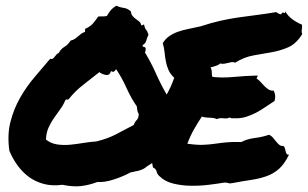

<svg xmlns="http://www.w3.org/2000/svg" viewBox="-20 -637 1076 671"><path d="M764.6 1Q741.2 4.9 710 8.8Q678.7 12.7 646.5 12.2Q614.3 11.7 585 4.4Q555.7 -2.9 537.1 -21.5Q529.3 -28.3 527.3 -37.6Q525.4 -46.9 514.6 -51.8Q513.7 -55.7 513.2 -59.1Q512.7 -62.5 511.7 -67.4Q504.9 -62.5 498.5 -58.6Q492.2 -54.7 486.3 -49.8Q475.6 -43 462.4 -40Q449.2 -37.1 435.5 -34.2Q413.1 -21.5 379.4 -10.3Q345.7 1 320.3 -1Q292 9.8 263.7 13.2Q235.4 16.6 198.2 8.8Q163.1 13.7 133.3 5.9Q103.5 -2 80.6 -19Q57.6 -36.1 40.5 -60.1Q23.4 -84 12.7 -110.4Q4.9 -166 16.6 -211.4Q28.3 -256.8 50.3 -295.4Q72.3 -334 100.6 -367.2Q128.9 -400.4 155.3 -431.6Q161.1 -429.7 164.6 -432.1Q168 -434.6 170.9 -438.5Q173.8 -442.4 177.2 -446.3Q180.7 -450.2 185.5 -452.1Q192.4 -465.8 205.6 -473.6Q218.8 -481.4 226.6 -495.1Q235.4 -497.1 241.2 -501Q247.1 -504.9 252.4 -509.8Q257.8 -514.6 263.7 -519Q269.5 -523.4 277.3 -525.4V-536.1Q294.9 -543.9 303.7 -553.7Q312.5 -563.5 323.2 -579.1Q332 -580.1 337.4 -579.6Q342.8 -579.1 353.5 -581.1Q361.3 -594.7 367.7 -602.1Q374 -609.4 386.7 -617.2Q398.4 -611.3 412.6 -609.4Q426.8 -607.4 437.5 -596.7Q438.5 -586.9 443.4 -581.1Q448.2 -575.2 454.6 -570.8Q460.9 -566.4 466.3 -562Q471.7 -557.6 473.6 -548.8Q477.5 -547.9 479 -549.8Q480.5 -551.8 483.4 -550.8Q486.3 -537.1 490.7 -532.7Q495.1 -528.3 499 -515.6Q494.1 -505.9 491.2 -495.1Q488.3 -484.4 478.5 -479.5Q477.5 -473.6 482.9 -473.1Q488.3 -472.7 489.3 -466.8Q489.3 -458 486.3 -454.1Q507.8 -418.9 524.9 -380.4Q542 -341.8 562.5 -306.6Q570.3 -320.3 576.7 -334.5Q583 -348.6 588.9 -365.2Q575.2 -377.9 568.8 -392.6Q562.5 -407.2 559.6 -422.9Q556.6 -438.5 555.2 -454.1Q553.7 -469.7 548.8 -486.3Q558.6 -502 572.3 -511.2Q585.9 -520.5 603 -526.4Q620.1 -532.2 639.6 -536.1Q659.2 -540 680.7 -544.9Q719.7 -557.6 750.5 -564.5Q781.2 -571.3 811 -575.7Q840.8 -580.1 872.6 -584Q904.3 -587.9 945.3 -594.7Q956.1 -586.9 962.9 -586.9Q965.8 -595.7 971.7 -592.3Q977.5 -588.9 976.6 -597.7Q986.3 -581.1 1001.5 -569.8Q1016.6 -558.6 1035.2 -550.8Q1036.1 -543.9 1035.6 -540.5Q1035.2 -537.1 1034.7 -534.2Q1034.2 -531.2 1034.2 -527.8Q1034.2 -524.4 1036.1 -517.6Q1015.6 -484.4 988.3 -472.2Q960.9 -460 930.2 -454.6Q899.4 -449.2 866.2 -443.4Q833 -437.5 801.8 -418Q794.9 -420.9 789.6 -419.9Q784.2 -418.9 778.3 -417.5Q772.5 -416 765.6 -414.6Q758.8 -413.1 749 -415Q743.2 -409.2 733.9 -406.7Q724.6 -404.3 715.8 -401.4Q720.7 -391.6 720.2 -382.8Q719.7 -374 722.7 -368.2Q756.8 -364.3 797.9 -368.2Q838.9 -372.1 879.9 -373Q880.9 -369.1 878.9 -367.7Q877 -366.2 877 -362.3Q884.8 -357.4 891.1 -350.1Q897.5 -342.8 904.3 -335.9Q911.1 -329.1 918.9 -324.2Q926.8 -319.3 936.5 -320.3Q945.3 -303.7 939.5 -284.2Q922.9 -273.4 907.2 -262.7Q891.6 -252 875 -243.2Q858.4 -234.4 839.4 -228.5Q820.3 -222.7 796.9 -223.6Q792 -223.6 789.6 -223.6Q787.1 -223.6 783.2 -226.6Q774.4 -221.7 760.7 -223.6Q747.1 -225.6 738.3 -220.7Q727.5 -225.6 712.4 -225.6Q697.3 -225.6 685.5 -229.5Q670.9 -208 657.7 -184.6Q644.5 -161.1 634.8 -134.8Q668 -129.9 690.4 -130.9Q712.9 -131.8 732.4 -134.8Q752 -137.7 772.5 -139.6Q793 -141.6 823.2 -140.6Q843.8 -151.4 870.6 -154.8Q897.5 -158.2 919.9 -166Q927.7 -163.1 933.6 -156.2Q939.5 -149.4 944.8 -142.6Q950.2 -135.7 956.1 -130.9Q961.9 -126 970.7 -127Q974.6 -123 976.1 -117.7Q977.5 -112.3 978.5 -107.4Q979.5 -102.5 981.9 -99.1Q984.4 -95.7 990.2 -96.7Q974.6 -64.5 955.6 -47.4Q936.5 -30.3 912.1 -21.5Q887.7 -12.7 857.9 -8.3Q828.1 -3.9 792 2.9Q783.2 4.9 777.8 2.9Q772.5 1 764.6 1ZM447.3 -200.2Q451.2 -210.9 458 -217.8Q464.8 -224.6 464.8 -238.3Q460.9 -246.1 460 -251Q459 -255.9 458 -265.6Q437.5 -294.9 421.9 -330.1Q406.2 -365.2 385.7 -395.5Q383.8 -391.6 379.4 -387.7Q375 -383.8 368.2 -388.7Q363.3 -373 350.6 -375Q337.9 -377 327.1 -384.8Q298.8 -362.3 270.5 -340.3Q242.2 -318.4 219.7 -290Q215.8 -288.1 214.8 -289.1Q213.9 -290 209 -288.1Q201.2 -269.5 189.9 -254.4Q178.7 -239.3 168 -223.6Q157.2 -208 149.4 -190.4Q141.6 -172.9 140.6 -149.4Q157.2 -135.7 179.7 -132.3Q202.1 -128.9 226.1 -131.3Q250 -133.8 273.4 -137.7Q296.9 -141.6 316.4 -142.6Q356.4 -152.3 386.2 -168Q416 -183.6 447.3 -200.2Z"/></svg>

Font: Permanent Marker
Style: Regular
Weight: 400
Designer: Font Diner, Inc
Foundry: Font Diner, Inc
Version: Version 1.001